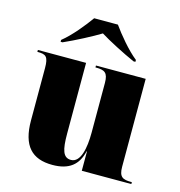

<svg xmlns="http://www.w3.org/2000/svg" viewBox="-113 -867 917 977"><g transform="rotate(15 345.5 -378.0)"><path d="M129 -616V-606H139C198 -632 284 -677 326 -703C367 -677 454 -632 513 -606H523V-616C475 -654 420 -721 388 -766H263C231 -721 177 -654 129 -616ZM250 10C338 10 384 -28 401 -102H403V0H664V-10H660C616 -10 596 -19 596 -73V-536H334V-526H338C382 -526 401 -516 401 -462V-199C401 -120 386 -39 335 -39C293 -39 282 -78 282 -163V-536H28V-526H30C73 -526 87 -517 87 -456V-181C87 -47 142 10 250 10Z"/></g></svg>

Font: Noto Serif Display Black
Style: Regular
Weight: 900
Designer: Monotype Design Team
Foundry: Monotype Imaging Inc.
Version: Version 2.009